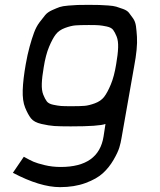

<svg xmlns="http://www.w3.org/2000/svg" viewBox="-20 -520 658 790"><path d="M347 -500Q374 -500 388.5 -499.5Q403 -499 425 -497.5Q447 -496 458.5 -492.5Q470 -489 486.5 -483Q503 -477 510.5 -467.5Q518 -458 527.5 -444.5Q537 -431 539.5 -412Q542 -393 543.5 -369Q545 -345 542 -314.5Q539 -284 532 -247L480 48Q477 67 471 87Q465 107 447 138Q429 169 403.5 192.5Q378 216 332 233Q286 250 227 250Q145 250 33 191L78 125Q103 139 118 145.5Q133 152 164 159.5Q195 167 230 167Q386 167 406 42L414 -10Q388 0 271 0Q226 0 203.5 -1.5Q181 -3 150.5 -10Q120 -17 107.5 -33Q95 -49 83.5 -77Q72 -105 73.5 -149.5Q75 -194 86 -256Q93 -296 102 -328.5Q111 -361 120 -385.5Q129 -410 142.5 -428Q156 -446 166 -458Q176 -470 195 -478.5Q214 -487 225.5 -491Q237 -495 261 -497Q285 -499 299 -499.5Q313 -500 342 -500Q345 -500 347 -500ZM458 -256Q465 -296 466 -324Q467 -352 460 -369.5Q453 -387 445.5 -397Q438 -407 419 -411Q400 -415 387.5 -416Q375 -417 348 -417Q345 -417 343 -417Q308 -417 290 -415.5Q272 -414 247.5 -405Q223 -396 209.5 -378.5Q196 -361 182 -327.5Q168 -294 160 -244Q153 -204 152 -176Q151 -148 158 -130.5Q165 -113 172.5 -103Q180 -93 199 -89Q218 -85 230.5 -84Q243 -83 270 -83Q273 -83 275 -83Q310 -83 328 -84.5Q346 -86 370.5 -95Q395 -104 408.5 -121.5Q422 -139 436 -172.5Q450 -206 458 -256Z"/></svg>

Font: Hermit LightItalic
Style: Regular
Weight: 300
Italic angle: -10°
Designer: Pablo Caro
Version: Version 2.000;PS 002.000;hotconv 1.0.88;makeotf.lib2.5.64775